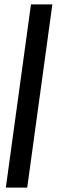

<svg xmlns="http://www.w3.org/2000/svg" viewBox="-20 -851 258 871"><path d="M6.5 0 120.5 -831H217.5L103.5 0Z"/></svg>

Font: Merriweather 144pt
Style: Italic
Weight: 400
Italic angle: -7.8°
Version: Version 2.101